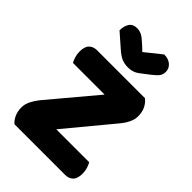

<svg xmlns="http://www.w3.org/2000/svg" viewBox="-248 -955 1056 1056"><g transform="rotate(45 280.0 -427.0)"><path d="M308 -466H62Q55 -477 49 -496Q43 -515 43 -536Q43 -575 60.5 -592Q78 -609 106 -609H479Q523 -573 523 -513Q523 -488 511.5 -463.5Q500 -439 482 -417L255 -143H511Q518 -132 524 -113Q530 -94 530 -73Q530 -34 512.5 -17Q495 0 467 0H73Q56 -14 45 -38Q34 -62 34 -93Q34 -118 47 -144Q60 -170 78 -192ZM289 -778 384 -854Q417 -854 437.5 -836.5Q458 -819 458 -793Q458 -773 448.5 -759Q439 -745 412 -724L357 -682Q345 -673 329 -667.5Q313 -662 293 -662Q266 -662 244.5 -671Q223 -680 197 -703L116 -774Q116 -808 130.5 -829.5Q145 -851 176 -851Q196 -851 213.5 -842Q231 -833 263 -803Z"/></g></svg>

Font: Baloo Tammudu
Style: Regular
Weight: 400
Designer: Omkar Shende and Ek Type
Foundry: Ek Type
Version: Version 1.443;PS 1.000;hotconv 16.6.51;makeotf.lib2.5.65220;